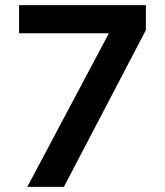

<svg xmlns="http://www.w3.org/2000/svg" viewBox="-20 -725 640 745"><path d="M86 0 427 -642 428 -596H54V-705H546V-608L228 0Z"/></svg>

Font: Nunito Sans 12pt ExtraLight 11pt
Style: Bold
Weight: 700
Version: Version 3.101;gftools[0.9.27]